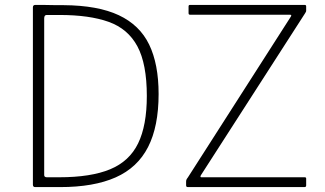

<svg xmlns="http://www.w3.org/2000/svg" viewBox="-20 -762 1323 782"><path d="M123 0Q114 0 114 -10V-732Q114 -737 116.5 -739.5Q119 -742 124 -742Q138 -742 152.5 -742Q167 -742 181.5 -741.5Q196 -741 210.5 -741Q225 -741 239 -741Q379 -740 464 -700Q549 -660 587.5 -580.5Q626 -501 626 -379Q626 -247 583 -163Q540 -79 451 -39.5Q362 0 225 0ZM171 -40H221Q350 -40 428.5 -72.5Q507 -105 542.5 -178Q578 -251 578 -371Q578 -502 539.5 -573.5Q501 -645 422.5 -673Q344 -701 223 -701H170Q160 -701 160 -687V-49Q160 -40 171 -40ZM746 0Q742 0 740 -1.5Q738 -3 738 -7V-22Q738 -27 739.5 -30.5Q741 -34 745 -39L1165 -695Q1169 -702 1161 -702H755Q751 -702 749.5 -703.5Q748 -705 748 -709V-736Q748 -742 754 -742H1221Q1227 -742 1227 -736V-719Q1227 -715 1225.5 -713Q1224 -711 1222 -707L798 -48Q796 -44 796.5 -42Q797 -40 800 -40H1221Q1227 -40 1227 -35V-7Q1227 -4 1225.5 -2Q1224 0 1220 0H746Z"/></svg>

Font: Libre Franklin Thin Thin
Style: Regular
Weight: 250
Version: Version 3.000